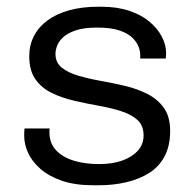

<svg xmlns="http://www.w3.org/2000/svg" viewBox="-20 -541 580 571"><path d="M258 10Q203 10 164 -3.5Q125 -17 100 -39Q75 -61 63.5 -86.5Q52 -112 52 -136Q52 -143 52 -147Q52 -151 53 -159H128Q127 -156 127 -153Q127 -150 127 -147Q127 -116 146 -95Q165 -74 198.5 -63.5Q232 -53 275 -53Q314 -53 343.5 -63.5Q373 -74 390 -93Q407 -112 407 -138Q407 -168 388.5 -184.5Q370 -201 340 -210.5Q310 -220 273.5 -226.5Q237 -233 200.5 -241.5Q164 -250 134 -264.5Q104 -279 85.5 -305Q67 -331 67 -374Q67 -407 81 -434Q95 -461 121.5 -480.5Q148 -500 186 -510.5Q224 -521 272 -521H282Q328 -521 364 -509Q400 -497 424 -477Q448 -457 461 -432.5Q474 -408 474 -383Q474 -379 473.5 -373.5Q473 -368 473 -367H397V-378Q397 -388 392.5 -401Q388 -414 375 -427.5Q362 -441 336.5 -450Q311 -459 269 -459Q229 -459 204.5 -450.5Q180 -442 167 -429.5Q154 -417 149.5 -404Q145 -391 145 -381Q145 -355 163.5 -340Q182 -325 212.5 -316Q243 -307 279.5 -300.5Q316 -294 352 -285.5Q388 -277 418.5 -261.5Q449 -246 467.5 -220Q486 -194 486 -152Q486 -107 469.5 -76Q453 -45 423.5 -26.5Q394 -8 355.5 1Q317 10 273 10Z"/></svg>

Font: Chivo Medium Light
Style: Regular
Weight: 300
Version: Version 2.002